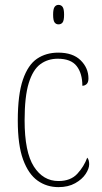

<svg xmlns="http://www.w3.org/2000/svg" viewBox="-20 -758 417 788"><path d="M220 10Q172 10 134.5 -16.5Q97 -43 75 -102.5Q53 -162 53 -263Q53 -370 74 -431Q95 -492 132 -517Q169 -542 219 -542Q279 -542 311 -510.5Q343 -479 343 -436Q343 -420 335.5 -413Q328 -406 318 -406Q318 -457 294.5 -487Q271 -517 217 -517Q176 -517 145.5 -494.5Q115 -472 98 -417Q81 -362 81 -264Q81 -134 119 -74.5Q157 -15 220 -15Q270 -15 297.5 -45Q325 -75 338 -111Q346 -102 346 -84Q346 -66 331.5 -44Q317 -22 288.5 -6Q260 10 220 10ZM220 -658Q210 -658 204 -666Q198 -674 198 -698Q198 -721 204 -729.5Q210 -738 220 -738Q231 -738 237 -729.5Q243 -721 243 -698Q243 -674 237 -666Q231 -658 220 -658Z"/></svg>

Font: Noto Serif Thai Condensed Thin
Style: Regular
Weight: 100
Width: 3
Designer: Monotype Design Team
Foundry: Monotype Imaging Inc.
Version: Version 2.001; ttfautohint (v1.8.4.7-5d5b)